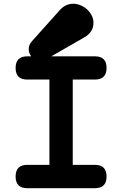

<svg xmlns="http://www.w3.org/2000/svg" viewBox="-20 -943 642 1009"><path d="M294.9 -890.6Q324.7 -923.3 364.7 -923.3Q383.8 -923.3 402.8 -915.5Q421.9 -907.7 437 -894Q452.1 -880.4 461.7 -862.1Q471.2 -843.8 471.2 -822.8Q471.2 -774.4 423.3 -746.6L249.5 -647H479Q540 -647 540 -585.9Q540 -524.9 479 -524.9H362.3V-76.7H479Q540 -76.7 540 -15.1Q540 45.9 479 45.9H123Q62 45.9 62 -15.1Q62 -76.7 123 -76.7H239.7V-524.9H123Q62 -524.9 62 -585.9Q62 -647 123 -647H144Q138.2 -654.8 134.5 -664.1Q130.9 -673.3 130.9 -684.6Q130.9 -709 148.9 -727.1L147.5 -726.1Z"/></svg>

Font: Erica Type
Style: Bold
Weight: 700
Designer: Peter Wiegel
Foundry: Peter Wiegel
Version: Version 1.000 2010 initial release